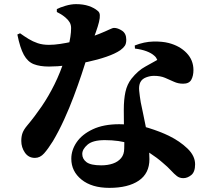

<svg xmlns="http://www.w3.org/2000/svg" viewBox="-20 -842 1040 929"><path d="M509 67Q424 67 374.5 27Q325 -13 325 -74Q325 -116 351 -154Q377 -192 429 -216.5Q481 -241 557 -241Q641 -241 698.5 -223Q756 -205 797 -185Q850 -159 887 -123.5Q924 -88 924 -47Q924 -10 905.5 5Q887 20 867 20Q849 20 836 10Q823 0 807.5 -17Q792 -34 768 -54Q741 -78 702 -103.5Q663 -129 610 -146.5Q557 -164 487 -164Q429 -164 403.5 -142Q378 -120 378 -97Q378 -73 398.5 -57.5Q419 -42 470 -42Q501 -42 526 -50.5Q551 -59 566 -77Q581 -95 581 -123Q582 -146 581 -179Q580 -212 579.5 -247Q579 -282 579 -311Q579 -361 587 -397.5Q595 -434 616 -461Q648 -501 683.5 -520Q719 -539 741 -552Q739 -557 735.5 -562.5Q732 -568 727 -572Q713 -585 689 -594Q665 -603 633 -607L632 -622Q678 -640 721.5 -641Q765 -642 796 -634Q850 -620 883 -585.5Q916 -551 916 -503Q916 -475 905.5 -456Q895 -437 866 -437Q842 -437 821.5 -446.5Q801 -456 778.5 -465.5Q756 -475 725 -475Q706 -475 686.5 -467.5Q667 -460 659 -444Q651 -428 653.5 -402.5Q656 -377 661 -347Q665 -326 672 -294.5Q679 -263 686 -226Q693 -189 698 -149.5Q703 -110 703 -72Q703 -3 651.5 32Q600 67 509 67ZM149 -78Q118 -78 100.5 -103.5Q83 -129 83 -160Q83 -182 89 -198.5Q95 -215 111 -234Q148 -278 181.5 -327Q215 -376 243.5 -433.5Q272 -491 294 -559Q304 -590 310.5 -615.5Q317 -641 320.5 -663.5Q324 -686 324 -706Q324 -722 317 -734Q310 -746 297 -757Q284 -768 272.5 -774.5Q261 -781 255 -784V-798Q270 -806 297 -814Q324 -822 348 -822Q383 -822 409.5 -813Q436 -804 452 -790Q462 -783 463 -769.5Q464 -756 459 -735.5Q454 -715 444 -687Q434 -659 420 -621Q414 -605 402.5 -568Q391 -531 374.5 -481.5Q358 -432 337 -376Q316 -320 290.5 -264Q265 -208 236 -159Q213 -122 193.5 -100Q174 -78 149 -78ZM217 -520Q173 -520 143.5 -531.5Q114 -543 95.5 -576.5Q77 -610 64 -675L77 -681Q98 -666 118.5 -653.5Q139 -641 162.5 -633Q186 -625 217 -625Q242 -625 271.5 -629.5Q301 -634 328 -640Q355 -646 372 -650Q428 -665 460 -678Q492 -691 508.5 -699Q525 -707 532 -707Q550 -707 570.5 -693.5Q591 -680 591 -650Q591 -631 584 -620.5Q577 -610 562 -599Q537 -582 495 -567.5Q453 -553 404 -542.5Q355 -532 306 -526Q257 -520 217 -520Z"/></svg>

Font: Noto Serif JP Black
Style: Regular
Weight: 900
Designer: Ryoko NISHIZUKA 西塚涼子 (kana & ideographs); Frank Grießhammer (Latin, Greek & Cyrillic); Wenlong ZHANG 张文龙 (bopomofo); San
Foundry: Adobe
Version: Version 2.003-H1;hotconv 1.1.1;makeotfexe 2.6.0